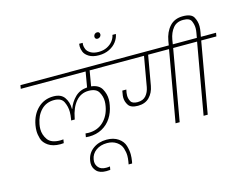

<svg xmlns="http://www.w3.org/2000/svg" viewBox="-159 -1307 2363 1845"><g transform="rotate(-15 1022.0 -384.0)"><path d="M777 -705 751 -553Q827 -544 855 -493.5Q883 -443 883 -389Q883 -362 877 -331Q865 -262 830 -208Q795 -154 738 -123Q681 -92 608 -92Q597 -92 576 -94L582 -130Q604 -128 612 -128Q703 -128 761.5 -184.5Q820 -241 836 -331Q841 -358 841 -382Q841 -430 815.5 -474Q790 -518 716 -518Q639 -518 588.5 -459Q538 -400 519 -297L517 -286H481L483 -297Q490 -336 490 -369Q490 -421 467 -469.5Q444 -518 372 -518Q294 -518 243.5 -466Q193 -414 178 -331Q173 -305 173 -282Q173 -225 207 -176.5Q241 -128 332 -128Q342 -128 362 -130L356 -94Q333 -92 322 -92Q249 -92 203.5 -123Q158 -154 145.5 -196.5Q133 -239 133 -275Q133 -301 138 -331Q156 -432 219.5 -493Q283 -554 375 -554Q451 -554 484 -506Q517 -458 517 -395Q517 -393 517 -391H520Q542 -454 589.5 -501Q637 -548 711 -553L737 -705H92L98 -740H1060L1054 -705Z M721 270Q708 272 682 272Q617 272 586 239Q555 206 555 162Q555 147 558 131Q570 62 626 21Q682 -20 761 -20Q830 -20 876 11.5Q922 43 936 90Q950 137 950 177Q950 209 944 245L940 265H905L910 237Q915 207 915 181Q915 146 902.5 106Q890 66 851 39.5Q812 13 757 13Q691 13 646.5 45.5Q602 78 593 131Q591 143 591 154Q591 187 615 213.5Q639 240 690 240Q708 240 727 237Z M966 -1009Q964 -996 953.5 -987.5Q943 -979 930 -979Q917 -979 911 -986.5Q905 -994 905 -1003Q905 -1006 905 -1009Q907 -1023 917 -1031.5Q927 -1040 940 -1040Q953 -1040 959.5 -1032.5Q966 -1025 966 -1015Q966 -1012 966 -1009ZM1111 -978Q1105 -939 1078.5 -903Q1052 -867 1006.5 -844.5Q961 -822 902 -822Q842 -822 805 -844.5Q768 -867 756 -896.5Q744 -926 744 -952Q744 -965 746 -978H781Q779 -969 779 -959Q779 -939 788.5 -915Q798 -891 828.5 -872.5Q859 -854 908 -854Q956 -854 992.5 -872.5Q1029 -891 1050.5 -919.5Q1072 -948 1077 -978Z M1765 -740 1759 -705H1608L1484 0H1443L1567 -705H1359L1307 -409Q1295 -342 1253 -299Q1211 -256 1139 -256Q1069 -256 1045 -292Q1021 -328 1021 -369Q1021 -387 1025 -406L1030 -436H1070L1064 -405Q1062 -391 1062 -377Q1062 -348 1077 -319.5Q1092 -291 1144 -291Q1199 -291 1228 -324.5Q1257 -358 1266 -408L1318 -705H990L996 -740Z M2044 -740 2038 -705H1887L1763 0H1722L1846 -705H1695L1701 -740H1853L1861 -785Q1866 -811 1866 -833Q1866 -870 1850 -905.5Q1834 -941 1770 -941Q1705 -941 1669 -897Q1633 -853 1621 -785L1612 -729H1572L1581 -783Q1596 -869 1644.5 -922.5Q1693 -976 1776 -976Q1860 -976 1883.5 -933Q1907 -890 1907 -842Q1907 -815 1901 -783L1893 -740Z"/></g></svg>

Font: Fz Poppins ExtLt
Style: Italic
Weight: 200
Italic angle: -10°
Designer: Ninad Kale (Devanagari), Jonny Pinhorn (Latin)
Foundry: Indian Type Foundry
Version: Vit hóa bi Vntype.Com & FontZin.Com